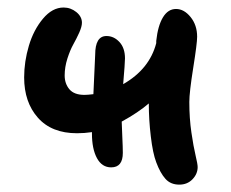

<svg xmlns="http://www.w3.org/2000/svg" viewBox="-20 -506 620 516"><path d="M187 -147.9Q118.7 -147.9 81.8 -189.7Q44.9 -231.4 44.9 -297.9Q44.9 -340.3 57.6 -383.1Q70.3 -425.8 95.5 -455.8Q120.6 -485.8 150.9 -485.8Q169.9 -485.8 185.1 -473.6Q200.2 -461.4 200.2 -444.8Q200.2 -434.6 192.9 -418.2Q185.5 -401.9 177 -386.7Q168.5 -371.6 161.1 -348.6Q153.8 -325.7 153.8 -303.2Q153.8 -281.2 166.5 -266.1Q179.2 -251 207 -251Q215.3 -251 231 -252.9Q235.8 -350.6 235.8 -358.9Q235.8 -409.2 266.1 -409.2Q286.1 -409.2 301 -393.1Q315.9 -377 315.9 -349.1Q315.9 -336.9 311 -279.8Q381.8 -320.3 399.9 -390.1V-396Q404.3 -437 418 -459.5Q431.6 -481.9 453.1 -481.9Q474.6 -481.9 492.2 -460.2Q509.8 -438.5 509.8 -407.2Q509.8 -389.6 499.3 -323.7Q488.8 -257.8 488.8 -231.9Q488.8 -188 494.4 -149.9Q500 -111.8 505.6 -88.4Q511.2 -64.9 511.2 -57.1Q511.2 -38.6 497.3 -24.2Q483.4 -9.8 461.9 -9.8Q438.5 -9.8 424.6 -25.4Q410.6 -41 399.9 -69.8Q390.6 -94.2 385.3 -139.4Q379.9 -184.6 379.9 -228Q351.6 -203.6 307.1 -179.2Q307.1 -173.3 308.6 -141.1Q310.1 -108.9 310.1 -95.2Q310.1 -56.2 278.8 -56.2Q253.9 -56.2 240.5 -81.1Q227.1 -106 227.1 -147V-150.9Q207 -147.9 187 -147.9Z"/></svg>

Font: Shantell Sans Irregular
Style: Regular
Weight: 500
Designer: Stephen Nixon, Anya Danilova, Shantell Martin
Foundry: Arrow Type
Version: Version 1.006;[9816181b4]